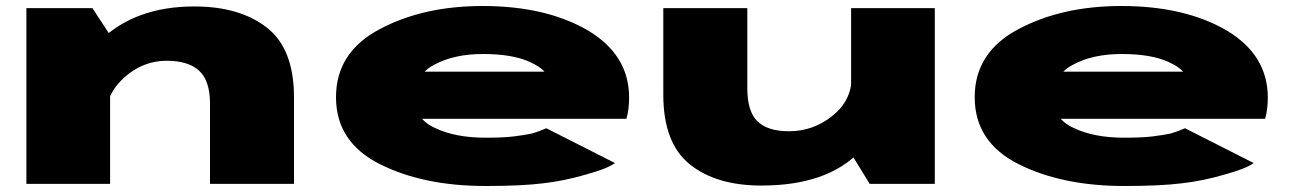

<svg xmlns="http://www.w3.org/2000/svg" viewBox="-20 -613 4303 640"><path d="M68 0H347V-496L288 -586H68ZM680 0H960V-288.5Q960 -450.5 869.5 -521Q779 -591.5 628 -591.5Q431 -591.5 314 -477.8Q197 -364 197 -302.5L332 -220.5Q332 -298.5 394 -354.5Q456 -410.5 536 -410.5Q607 -410.5 643.5 -377.5Q680 -344.5 680 -267.5Z M1599 7V-154Q1497 -154 1430 -186.5Q1362 -217 1362 -288Q1362 -363 1428 -397.5Q1494 -433 1590 -433Q1688 -433 1746 -406.5Q1780 -391 1795 -374H1338V-217H2068Q2077 -247 2077 -288Q2077 -430 1939 -512Q1799 -593 1589 -593Q1391 -593 1246 -516Q1100 -439 1100 -289Q1100 -139 1247 -65.5Q1392 7 1599 7ZM1599 -154V7Q1719 7 1790.5 -2Q1861 -10 1932.5 -31Q2004 -50.5 2030 -69.5L1801 -185.5Q1776 -174.5 1753.5 -168Q1730 -163 1694.5 -158.5Q1660 -154 1599 -154Z M2879 0H3096V-586H2817V-101ZM2471 -586H2191V-297.5Q2191 -136.5 2279 -65.5Q2367 5.5 2518 5.5Q2738 5.5 2846.5 -108.8Q2955 -223 2955 -283.5L2819 -356.5Q2819 -278.5 2755 -227Q2691 -175.5 2610 -175.5Q2539 -175.5 2505 -208.5Q2471 -241.5 2471 -319.5Z M3728 7V-154Q3626 -154 3559 -186.5Q3491 -217 3491 -288Q3491 -363 3557 -397.5Q3623 -433 3719 -433Q3817 -433 3875 -406.5Q3909 -391 3924 -374H3467V-217H4197Q4206 -247 4206 -288Q4206 -430 4068 -512Q3928 -593 3718 -593Q3520 -593 3375 -516Q3229 -439 3229 -289Q3229 -139 3376 -65.5Q3521 7 3728 7ZM3728 -154V7Q3848 7 3919.5 -2Q3990 -10 4061.5 -31Q4133 -50.5 4159 -69.5L3930 -185.5Q3905 -174.5 3882.5 -168Q3859 -163 3823.5 -158.5Q3789 -154 3728 -154Z"/></svg>

Font: Anybody ExtraExpanded Black
Style: Regular
Weight: 900
Width: 8
Version: Version 1.113;gftools[0.9.25]